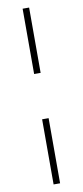

<svg xmlns="http://www.w3.org/2000/svg" viewBox="-104 -857 438 1019"><g transform="rotate(-10 115.5 -347.5)"><path d="M98 -821H133V-469H98ZM98 -225H133V126H98Z"/></g></svg>

Font: TypoPRO Montserrat
Style: Regular
Weight: 275
Designer: Julieta Ulanovsky
Foundry: Julieta Ulanovsky
Version: Version 6.001